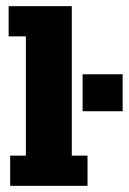

<svg xmlns="http://www.w3.org/2000/svg" viewBox="-20 -603 418 623"><path d="M13 0V-98H64V-485H8V-583H213V-98H264V0ZM248 -242V-362H378V-242Z"/></svg>

Font: Rokkitt SemiBold ExtraBold
Style: Regular
Weight: 800
Version: Version 3.103